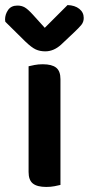

<svg xmlns="http://www.w3.org/2000/svg" viewBox="-45 -731 351 759"><path d="M138 8Q102 8 85 -5.5Q68 -19 68 -51V-469Q76 -471 91 -474Q106 -477 124 -477Q160 -477 177 -463.5Q194 -450 194 -418V0Q186 2 171 5Q156 8 138 8ZM132 -621 222 -711Q251 -710 268.5 -696Q286 -682 286 -660Q286 -644 276.5 -632.5Q267 -621 249 -604L196 -554Q167 -528 134 -528Q113 -528 96.5 -535.5Q80 -543 55 -567L-24 -645Q-25 -649 -25 -654Q-25 -674 -13 -691.5Q-1 -709 24 -709Q40 -709 52.5 -702Q65 -695 85 -673Z"/></svg>

Font: Baloo Bhaina 2 SemiBold
Style: Regular
Weight: 600
Designer: Yesha Goshar, Manish Minz, Shuchita Grover and Ek Type
Foundry: Ek Type
Version: Version 1.640;hotconv 1.0.111;makeotfexe 2.5.65597; ttfautoh